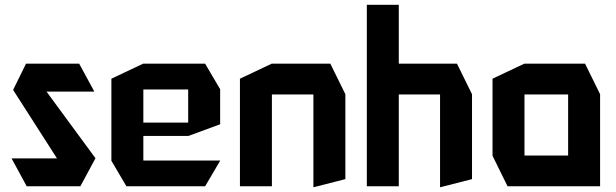

<svg xmlns="http://www.w3.org/2000/svg" viewBox="-20 -781 2584 805"><path d="M103 -397 89 -514H312L375 -398V-397ZM240 -84 35 -404 89 -514 380 -118V-117ZM92 0 29 -116V-117H380L317 0Z M510 0 447 -107V-108H903V-107L840 0ZM447 -108V-451L580 -514H581V-108ZM581 -211V-267H769V-211ZM581 -406V-514H840L903 -407V-406ZM769 -211V-406H903V-260L770 -211Z M986 0V-451L1119 -514H1120V0ZM1294 4V-385H1428V-30L1295 4ZM1120 -385V-514H1365L1428 -386V-385Z M1518 0V-761H1652V0ZM1825 4V-385H1959V-30L1826 4ZM1652 -385V-514H1896L1959 -386V-385Z M2179 -385V-514H2433L2496 -386V-385ZM2108 0 2045 -128V-129H2362V0ZM2045 -129V-451L2178 -514H2179V-129ZM2362 0V-385H2496V0Z"/></svg>

Font: Foldit SemiBold
Style: Regular
Weight: 600
Version: Version 1.003